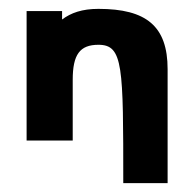

<svg xmlns="http://www.w3.org/2000/svg" viewBox="-20 -317 432 433"><path d="M358 96V-161C358 -258 310 -297 202 -297C165 -297 140 -288 120 -273V-292H40V0H144V-137C144 -194 160 -216 202 -216C258 -216 258 -168 258 96Z"/></svg>

Font: Hussar Tani
Style: Bold
Weight: 700
Foundry: Cannot Into Space Fonts
Version: Version 0.92